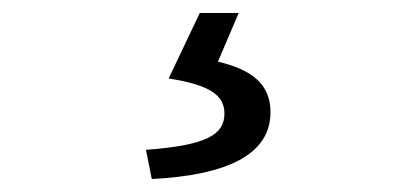

<svg xmlns="http://www.w3.org/2000/svg" viewBox="-20 -23 646 296"><path d="M214 253C331 247 397 215 397 150C397 105 366 84 316 72L348 -3H288L240 98C304 108 326 124 326 152C326 185 298 201 205 208Z"/></svg>

Font: Kinto Sans
Style: Regular
Weight: 400
Designer: Authors: Ryoko NISHIZUKA  (kana & ideographs); Paul D. Hunt (Latin, Greek & Cyrillic); Wenlong ZHANG  (bopomofo); Sandol
Foundry: Adobe Systems Incorporated, ookami Inc.
Version: Version 0.001